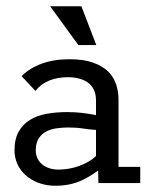

<svg xmlns="http://www.w3.org/2000/svg" viewBox="-20 -592 474 621"><path d="M49.8 -345.7Q76.2 -372.1 115.2 -386.2Q154.3 -400.4 204.6 -400.4Q250.5 -400.4 281.2 -389.4Q312 -378.4 330.1 -360.4Q348.1 -342.3 355.7 -318.8Q363.3 -295.4 363.3 -270.5V-52.2H433.6V0H298.3L297.4 -40.5Q277.8 -26.4 260.7 -16.8Q243.7 -7.3 227.3 -1.7Q210.9 3.9 194.3 6.3Q177.7 8.8 159.7 8.8Q128.9 8.8 104.2 -0.7Q79.6 -10.3 62.3 -25.9Q44.9 -41.5 35.9 -62.3Q26.9 -83 26.9 -105.5Q26.9 -142.1 40.3 -166Q53.7 -189.9 76.7 -204.1Q99.6 -218.3 130.6 -223.9Q161.6 -229.5 196.3 -229.5Q219.7 -229.5 242.7 -227.1Q265.6 -224.6 290.5 -219.7V-267.1Q290.5 -287.6 283.4 -302Q276.4 -316.4 263.9 -325.2Q251.5 -334 234.9 -338.1Q218.3 -342.3 199.7 -342.3Q166 -342.3 138.9 -331.3Q111.8 -320.3 94.7 -297.9ZM290.5 -171.9Q274.9 -172.4 251.2 -176Q227.5 -179.7 201.2 -179.7Q182.1 -179.7 163.1 -177Q144 -174.3 129.2 -166.5Q114.3 -158.7 105 -144Q95.7 -129.4 95.7 -105.5Q95.7 -92.8 100.6 -81.3Q105.5 -69.8 115 -61.5Q124.5 -53.2 138.2 -48.3Q151.9 -43.5 169.9 -43.5Q186 -43.5 202.6 -46.4Q219.2 -49.3 235.1 -54.9Q251 -60.5 265.1 -68.6Q279.3 -76.7 290.5 -86.9ZM233.4 -446.3 142.1 -571.8H243.2L291.5 -446.3Z"/></svg>

Font: Rokkitt
Style: Regular
Weight: 400
Version: Version 1.2; ttfautohint (v1.5) -l 7 -r 28 -G 50 -x 13 -D la